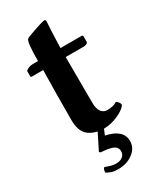

<svg xmlns="http://www.w3.org/2000/svg" viewBox="-205 -653 767 931"><g transform="rotate(-30 179.0 -187.5)"><path d="M131.8 101.1 126 95.2 170.4 6.3Q137.2 -1.5 118.2 -18.1Q87.9 -44.4 87.9 -105Q87.9 -263.2 90.8 -383.8H25.9Q21 -383.8 21 -390.1V-418.9Q38.1 -434.1 63 -434.1H90.8Q90.8 -534.7 102.1 -549.8Q105 -553.7 114 -557.6Q123 -561.5 136 -565.7Q148.9 -569.8 154.8 -572.3Q167 -577.1 188.5 -583.5Q210 -589.8 215.3 -589.8Q223.1 -589.8 223.1 -581.1Q219.7 -534.2 217.8 -467.8L216.8 -434.1H334Q341.8 -434.1 341.8 -428.2V-397Q341.8 -391.1 334 -387.5Q326.2 -383.8 317.9 -383.8H216.8Q216.8 -327.6 217.3 -236.6Q217.8 -145.5 217.8 -127Q217.8 -92.3 230.7 -76.2Q243.7 -60.1 262.2 -60.1Q299.8 -60.1 318.8 -74.2Q328.6 -66.4 332.8 -60.5Q336.9 -54.7 336.9 -45.9Q321.8 -24.9 283 -7.8Q244.1 9.3 204.1 9.8L190.9 41Q283.7 60.1 283.7 125Q283.7 162.6 249.8 188.7Q215.8 214.8 167 214.8Q159.2 214.8 152.6 214.1Q146 213.4 142.1 213.1Q138.2 212.9 131.8 210.7Q125.5 208.5 123.8 207.8Q122.1 207 113.8 203.1Q105.5 199.2 103 198.2Q103 176.3 112.8 171.9Q129.9 178.2 136.2 180.2Q142.6 182.1 151.9 184.1Q161.1 186 170.9 186Q193.8 186 207.5 175.3Q221.2 164.6 221.2 145Q221.2 131.8 213.1 122.8Q205.1 113.8 189.5 109.6Q173.8 105.5 161.9 103.8Q149.9 102.1 131.8 101.1Z"/></g></svg>

Font: Linux Libertine G
Style: Bold
Weight: 700
Designer: Philipp H. Poll
Foundry: Philipp H. Poll
Version: Version 5.0.3